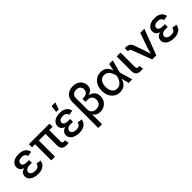

<svg xmlns="http://www.w3.org/2000/svg" viewBox="268 -2175 3800 3800"><g transform="rotate(-45 2167.5 -275.5)"><path d="M270.5 10.3Q206.1 10.3 154.8 -8.8Q103.5 -27.8 74 -63.2Q44.4 -98.6 44.4 -147Q44.4 -173.8 55.9 -198.7Q67.4 -223.6 91.8 -242.7Q116.2 -261.7 156.2 -272.9Q196.3 -284.2 253.9 -284.2H334V-236.8H267.6Q231.9 -236.8 206.3 -226.6Q180.7 -216.3 166.5 -198Q152.3 -179.7 152.3 -155.3Q152.3 -120.1 184.6 -98.4Q216.8 -76.7 272.9 -76.7Q309.6 -76.7 333 -86.4Q356.4 -96.2 369.4 -115.2Q382.3 -134.3 388.2 -162.6L489.3 -146.5Q480.5 -97.2 452.9 -62Q425.3 -26.9 379.6 -8.3Q334 10.3 270.5 10.3ZM255.9 -259.3Q199.2 -259.3 160.6 -269.5Q122.1 -279.8 98.9 -297.6Q75.7 -315.4 65.4 -338.9Q55.2 -362.3 55.2 -388.7Q55.2 -438.5 82.8 -473.9Q110.4 -509.3 158.9 -528.1Q207.5 -546.9 270.5 -546.9Q330.1 -546.9 373.5 -530Q417 -513.2 443.6 -481Q470.2 -448.7 480 -402.3L380.4 -384.3Q372.6 -419.4 345.5 -440.2Q318.4 -460.9 270 -460.9Q220.2 -460.9 190.4 -439.5Q160.6 -418 160.6 -384.8Q160.6 -354.5 188 -335.2Q215.3 -315.9 269 -315.9H334V-259.3Z M1066.4 2.9Q996.6 2.9 963.9 -30.3Q931.2 -63.5 931.2 -127V-511.2H1035.6V-145.5Q1035.6 -112.8 1045.4 -99.1Q1055.2 -85.4 1081.5 -85.4Q1093.3 -85.4 1100.1 -86.2Q1106.9 -86.9 1112.8 -88.4L1127.9 -4.4Q1117.7 -2 1101.6 0.5Q1085.4 2.9 1066.4 2.9ZM640.1 0V-511.2H744.6V0ZM553.7 -452.1V-539.1H1129.9V-452.1Z M1421.9 10.3Q1357.4 10.3 1306.2 -8.8Q1254.9 -27.8 1225.3 -63.2Q1195.8 -98.6 1195.8 -147Q1195.8 -173.8 1207.3 -198.7Q1218.8 -223.6 1243.2 -242.7Q1267.6 -261.7 1307.6 -272.9Q1347.7 -284.2 1405.3 -284.2H1485.4V-236.8H1418.9Q1383.3 -236.8 1357.7 -226.6Q1332 -216.3 1317.9 -198Q1303.7 -179.7 1303.7 -155.3Q1303.7 -120.1 1335.9 -98.4Q1368.2 -76.7 1424.3 -76.7Q1460.9 -76.7 1484.4 -86.4Q1507.8 -96.2 1520.8 -115.2Q1533.7 -134.3 1539.6 -162.6L1640.6 -146.5Q1631.8 -97.2 1604.2 -62Q1576.7 -26.9 1531 -8.3Q1485.4 10.3 1421.9 10.3ZM1407.2 -259.3Q1350.6 -259.3 1312 -269.5Q1273.4 -279.8 1250.2 -297.6Q1227.1 -315.4 1216.8 -338.9Q1206.5 -362.3 1206.5 -388.7Q1206.5 -438.5 1234.1 -473.9Q1261.7 -509.3 1310.3 -528.1Q1358.9 -546.9 1421.9 -546.9Q1481.4 -546.9 1524.9 -530Q1568.4 -513.2 1595 -481Q1621.6 -448.7 1631.3 -402.3L1531.7 -384.3Q1523.9 -419.4 1496.8 -440.2Q1469.7 -460.9 1421.4 -460.9Q1371.6 -460.9 1341.8 -439.5Q1312 -418 1312 -384.8Q1312 -354.5 1339.4 -335.2Q1366.7 -315.9 1420.4 -315.9H1485.4V-259.3ZM1387.2 -608.4 1404.3 -755.4H1509.3L1456.5 -608.4Z M1752 204.1V-522.9Q1752 -588.9 1780.5 -637Q1809.1 -685.1 1859.9 -711.2Q1910.6 -737.3 1977.5 -737.3Q2043.5 -737.3 2093.5 -712.2Q2143.6 -687 2171.4 -642.8Q2199.2 -598.6 2199.2 -540.5Q2199.2 -487.3 2174.3 -452.4Q2149.4 -417.5 2104.5 -398.9Q2059.6 -380.4 1999 -375V-403.8Q2062.5 -398.9 2114.7 -378.2Q2167 -357.4 2198 -316.4Q2229 -275.4 2229 -208.5Q2229 -144.5 2200 -95.2Q2170.9 -45.9 2120.8 -18.3Q2070.8 9.3 2005.9 9.3Q1963.9 9.3 1930.9 -4.4Q1897.9 -18.1 1876 -46.6Q1854 -75.2 1843.3 -120.1L1856.9 -122.6V204.1ZM1988.8 -85.9Q2030.3 -85.9 2060.8 -101.6Q2091.3 -117.2 2107.9 -146Q2124.5 -174.8 2124.5 -213.4Q2124.5 -271.5 2091.8 -305.7Q2059.1 -339.8 2002.9 -339.8H1939V-425.8H1976.6Q2013.2 -425.8 2039.6 -439.2Q2065.9 -452.6 2080.6 -477.3Q2095.2 -502 2095.2 -535.6Q2095.2 -584 2063.5 -612.3Q2031.7 -640.6 1978 -640.6Q1922.4 -640.6 1889.6 -611.1Q1856.9 -581.5 1856.9 -531.2V-206.5Q1856.9 -171.9 1872.3 -144.5Q1887.7 -117.2 1917 -101.6Q1946.3 -85.9 1988.8 -85.9Z M2564.5 11.7Q2492.2 11.7 2436.8 -23.9Q2381.3 -59.6 2350.6 -122.6Q2319.8 -185.5 2319.8 -267.6Q2319.8 -350.6 2351.1 -413.3Q2382.3 -476.1 2438.2 -511.5Q2494.1 -546.9 2567.4 -546.9Q2619.6 -546.9 2656.5 -529.8Q2693.4 -512.7 2717.5 -484.1Q2741.7 -455.6 2756.3 -421.1Q2771 -386.7 2778.3 -352.5H2813.5L2828.1 -272.5L2908.2 0H2808.1L2741.7 -271Q2733.9 -302.2 2721.4 -334.7Q2709 -367.2 2689.9 -394.8Q2670.9 -422.4 2642.6 -439.2Q2614.3 -456.1 2574.7 -456.1Q2529.3 -456.1 2496.3 -433.3Q2463.4 -410.6 2445.6 -368.4Q2427.7 -326.2 2427.7 -267.6Q2427.7 -210 2445.1 -168Q2462.4 -126 2494.6 -103Q2526.9 -80.1 2570.8 -80.1Q2609.9 -80.1 2639.2 -97.4Q2668.5 -114.7 2689 -143.1Q2709.5 -171.4 2722.4 -204.3Q2735.4 -237.3 2742.2 -268.1L2801.3 -539.1H2900.4L2828.1 -268.1L2813.5 -189.5H2780.8Q2771.5 -155.8 2756.3 -120.6Q2741.2 -85.4 2716.6 -55.4Q2691.9 -25.4 2654.8 -6.8Q2617.7 11.7 2564.5 11.7Z M3149.4 2.9Q3078.6 2.9 3045.2 -29.8Q3011.7 -62.5 3011.7 -127V-539.1H3118.7V-146Q3118.7 -113.3 3127.9 -99.9Q3137.2 -86.4 3163.6 -86.4Q3174.8 -86.4 3181.6 -87.2Q3188.5 -87.9 3193.8 -89.4L3209 -4.4Q3198.2 -1.5 3182.4 0.7Q3166.5 2.9 3149.4 2.9Z M3465.3 0 3307.1 -419.9Q3300.3 -439 3288.6 -446.5Q3276.9 -454.1 3256.3 -454.1H3239.7V-542H3258.8Q3317.4 -542 3353.8 -520.3Q3390.1 -498.5 3406.2 -450.2L3482.9 -234.9Q3500 -186 3512.9 -137.2Q3525.9 -88.4 3539.6 -40.5H3508.8Q3522.5 -88.4 3535.2 -137.2Q3547.9 -186 3564.5 -234.9L3670.9 -539.1H3784.7L3580.6 0Z M4073.7 10.3Q4009.3 10.3 3958 -8.8Q3906.7 -27.8 3877.2 -63.2Q3847.7 -98.6 3847.7 -147Q3847.7 -173.8 3859.1 -198.7Q3870.6 -223.6 3895 -242.7Q3919.4 -261.7 3959.5 -272.9Q3999.5 -284.2 4057.1 -284.2H4137.2V-236.8H4070.8Q4035.2 -236.8 4009.5 -226.6Q3983.9 -216.3 3969.7 -198Q3955.6 -179.7 3955.6 -155.3Q3955.6 -120.1 3987.8 -98.4Q4020 -76.7 4076.2 -76.7Q4112.8 -76.7 4136.2 -86.4Q4159.7 -96.2 4172.6 -115.2Q4185.5 -134.3 4191.4 -162.6L4292.5 -146.5Q4283.7 -97.2 4256.1 -62Q4228.5 -26.9 4182.9 -8.3Q4137.2 10.3 4073.7 10.3ZM4059.1 -259.3Q4002.4 -259.3 3963.9 -269.5Q3925.3 -279.8 3902.1 -297.6Q3878.9 -315.4 3868.7 -338.9Q3858.4 -362.3 3858.4 -388.7Q3858.4 -438.5 3886 -473.9Q3913.6 -509.3 3962.2 -528.1Q4010.7 -546.9 4073.7 -546.9Q4133.3 -546.9 4176.8 -530Q4220.2 -513.2 4246.8 -481Q4273.4 -448.7 4283.2 -402.3L4183.6 -384.3Q4175.8 -419.4 4148.7 -440.2Q4121.6 -460.9 4073.2 -460.9Q4023.4 -460.9 3993.7 -439.5Q3963.9 -418 3963.9 -384.8Q3963.9 -354.5 3991.2 -335.2Q4018.6 -315.9 4072.3 -315.9H4137.2V-259.3Z"/></g></svg>

Font: Inter 18pt Medium
Style: Regular
Weight: 500
Designer: Rasmus Andersson
Foundry: rsms
Version: Version 4.001;git-66647c0bb